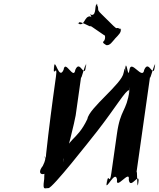

<svg xmlns="http://www.w3.org/2000/svg" viewBox="-20 -1076 896 1081"><path d="M629 -860C646 -878 666 -895 659 -915C641 -933 676 -894 658 -912C628 -929 646 -904 618 -931C600 -949 568 -980 550 -998C519 -1028 543 -1019 525 -1051C507 -1069 546 -1034 528 -1052C509 -1056 527 -989 495 -992C477 -1010 506 -966 488 -984C453 -985 458 -927 422 -942C404 -960 441 -927 423 -945C422 -966 491 -921 490 -928C472 -946 589 -859 571 -877C564 -889 578 -871 568 -849C557 -837 556 -836 578 -822C599 -818 612 -841 629 -860ZM530 -341C632 -472 689 -571 707 -568C698 -506 718 -629 709 -567C692 -444 658 -465 638 -320L607 -102C596 -22 591 -116 581 -44C572 18 589 -108 580 -46C573 7 630 -126 639 -64C630 -2 714 -126 705 -64C714 -2 769 -119 759 -46C750 16 767 -106 758 -44C750 10 754 -146 748 -102L825 -645C819 -601 859 -756 851 -702C842 -640 861 -763 852 -701C842 -628 819 -745 792 -683C783 -621 718 -745 709 -683C700 -621 694 -749 684 -691C675 -629 695 -754 686 -692C680 -626 690 -734 676 -666C667 -604 481 -468 472 -406C410 -275 355 -303 338 -181C329 -119 345 -244 336 -182C352 -178 403 -406 406 -426L437 -645C431 -601 470 -756 462 -702C453 -640 473 -763 464 -701C454 -628 431 -745 404 -683C395 -621 347 -745 338 -683C311 -621 291 -754 284 -701C275 -639 294 -764 285 -702C275 -630 306 -725 295 -645C286 -583 210 -37 233 -37C253 -19 233 8 246 -84C260 -184 257 -188 234 -188C221 -198 252 -204 221 -142C172 -80 254 -80 263 -142C272 -204 295 -202 274 -198C251 -198 247 -194 233 -94C217 2 227 -17 253 -17C276 -17 481 -279 530 -341Z"/></svg>

Font: Hussar Przerywany
Style: Obl
Weight: 400
Foundry: Cannot Into Space Fonts
Version: Version 0.982